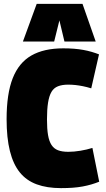

<svg xmlns="http://www.w3.org/2000/svg" viewBox="-20 -959 547 989"><path d="M14 -345Q14 -476 45.5 -556Q77 -636 141.5 -673Q206 -710 306 -710Q336 -710 361 -708Q386 -706 408.5 -702Q431 -698 451.5 -692Q472 -686 490 -679L450 -504Q427 -511 407 -515Q387 -519 368.5 -521Q350 -523 331 -523Q300 -523 278.5 -514.5Q257 -506 245 -485.5Q233 -465 227.5 -430Q222 -395 222 -344Q222 -295 227.5 -263Q233 -231 245.5 -212Q258 -193 279 -185Q300 -177 332 -177Q361 -177 394 -182.5Q427 -188 456 -197L491 -23Q471 -15 450.5 -9Q430 -3 406 1.5Q382 6 354.5 8Q327 10 294 10Q222 10 169 -9.5Q116 -29 82 -71Q48 -113 31 -181Q14 -249 14 -345ZM98 -745 169 -939H405L473 -745H312L286 -854L259 -745Z"/></svg>

Font: Georama SemiCondensed Black
Style: Regular
Weight: 900
Width: 4
Designer: Jean-Baptiste Levee
Foundry: Production Type
Version: Version 1.001